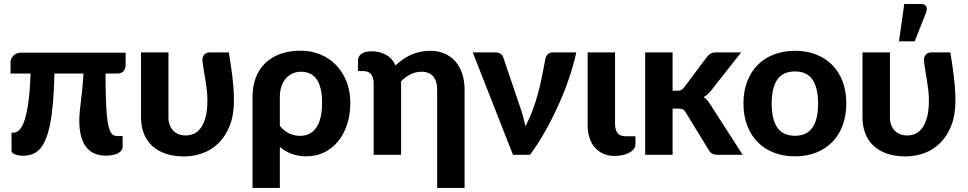

<svg xmlns="http://www.w3.org/2000/svg" viewBox="-20 -779 4870 966"><path d="M612 -451Q612 -433.5 601.2 -421.2Q590.5 -409 569.5 -409H511V-403.5Q511 -333 512.8 -282.5Q514.5 -232 517.8 -197.8Q521 -163.5 526.2 -143Q531.5 -122.5 538.2 -111.8Q545 -101 553.5 -97.8Q562 -94.5 572.5 -94.5H597V-40.5Q597 -29.5 590.2 -21.2Q583.5 -13 572 -7.2Q560.5 -1.5 545.5 1.2Q530.5 4 513.5 4Q444.5 4 411.8 -41.8Q379 -87.5 379 -170.5Q379 -193 381.2 -217Q383.5 -241 387 -269.5Q390.5 -298 394 -332Q397.5 -366 400 -409H254Q252 -323 246.2 -259Q240.5 -195 230.8 -149Q221 -103 207.8 -73.2Q194.5 -43.5 177.5 -26.2Q160.5 -9 139.5 -2.2Q118.5 4.5 93.5 4.5Q85 4.5 75.2 3Q65.5 1.5 57.2 -1.5Q49 -4.5 43.5 -9.2Q38 -14 38 -21V-111.5H48.5Q65 -111.5 79.5 -127.5Q94 -143.5 105 -178.8Q116 -214 123.5 -270.8Q131 -327.5 134 -409H33V-466Q33 -474 36.5 -482.5Q40 -491 46.5 -498Q53 -505 62.5 -509.5Q72 -514 84 -514H612Z M1131.5 -515.5Q1136.5 -483.5 1141 -453.8Q1145.5 -424 1149 -394.5Q1152.5 -365 1154.8 -335Q1157 -305 1157 -273.5Q1157 -199.5 1135.8 -146.2Q1114.5 -93 1079.5 -58.8Q1044.5 -24.5 999.2 -8.2Q954 8 906 8Q854 8 813.5 -5.8Q773 -19.5 745.5 -45Q718 -70.5 703.8 -106.8Q689.5 -143 689.5 -188V-515.5H827.5V-188Q827.5 -166.5 834 -149.8Q840.5 -133 852 -121.2Q863.5 -109.5 879.5 -103.5Q895.5 -97.5 915 -97.5Q934.5 -97.5 954 -105.5Q973.5 -113.5 988.8 -133.5Q1004 -153.5 1013.8 -187.5Q1023.5 -221.5 1023.5 -273.5Q1023.5 -299 1020.8 -323.5Q1018 -348 1014 -372.5Q1010 -397 1005.8 -421.8Q1001.5 -446.5 998.5 -472Q997.5 -484 1000.8 -492.2Q1004 -500.5 1009.5 -505.8Q1015 -511 1022.2 -513.2Q1029.5 -515.5 1036.5 -515.5Z M1388 -146Q1409 -119 1436 -107.2Q1463 -95.5 1489 -95.5Q1514 -95.5 1534.5 -105Q1555 -114.5 1569.8 -134.8Q1584.5 -155 1592.5 -186.5Q1600.5 -218 1600.5 -261.5Q1600.5 -304.5 1592.8 -334.5Q1585 -364.5 1571 -383Q1557 -401.5 1537.5 -409.8Q1518 -418 1494 -418Q1472 -418 1452.8 -409.8Q1433.5 -401.5 1419.2 -385.5Q1405 -369.5 1396.5 -345.8Q1388 -322 1388 -290.5ZM1250.5 -290.5Q1250.5 -343.5 1266.2 -386.5Q1282 -429.5 1313 -460Q1344 -490.5 1389.2 -507.2Q1434.5 -524 1494 -524Q1544.5 -524 1589.5 -506Q1634.5 -488 1668.5 -454Q1702.5 -420 1722.5 -371.2Q1742.5 -322.5 1742.5 -261.5Q1742.5 -203.5 1726.8 -154.2Q1711 -105 1682 -69Q1653 -33 1612.2 -12.8Q1571.5 7.5 1521.5 7.5Q1481.5 7.5 1448.2 -4.8Q1415 -17 1388 -39.5V166.5H1250.5Z M1781 -475.5Q1781 -484 1784.8 -492.2Q1788.5 -500.5 1796.8 -506.8Q1805 -513 1818 -517Q1831 -521 1850 -521Q1889.5 -521 1921.8 -503.5Q1954 -486 1970 -450Q1987 -466 2006.2 -479.5Q2025.5 -493 2047 -502.8Q2068.5 -512.5 2092.5 -518Q2116.5 -523.5 2143 -523.5Q2185 -523.5 2217.8 -509Q2250.5 -494.5 2272.5 -468.5Q2294.5 -442.5 2306 -406.5Q2317.5 -370.5 2317.5 -327.5V166.5H2179.5V-327.5Q2179.5 -370.5 2159.8 -394.2Q2140 -418 2101 -418Q2072 -418 2046.5 -405.5Q2021 -393 1998 -370.5V0H1860V-359Q1860 -391 1846.2 -406.2Q1832.5 -421.5 1807 -421.5H1781Z M2879.5 -515.5Q2866 -452.5 2842.5 -383.8Q2819 -315 2788.2 -247.2Q2757.5 -179.5 2721.5 -116Q2685.5 -52.5 2646.5 0H2561L2358.5 -515.5H2473Q2488 -515.5 2498.2 -508.5Q2508.5 -501.5 2512 -490.5L2598.5 -235.5Q2606.5 -212 2612.5 -189.5Q2618.5 -167 2623.5 -144.5Q2643.5 -181 2659.2 -223Q2675 -265 2686.8 -308.8Q2698.5 -352.5 2707.2 -395.8Q2716 -439 2723 -477.5Q2726 -498.5 2737 -507Q2748 -515.5 2761.5 -515.5Z M2936.5 -515.5H3074.5V-157Q3074.5 -125.5 3087 -109.5Q3099.5 -93.5 3128.5 -93.5H3177V-52.5Q3177 -38.5 3167.8 -27.8Q3158.5 -17 3143.5 -9.5Q3128.5 -2 3110 1.8Q3091.5 5.5 3073 5.5Q3039.5 5.5 3014 -6.2Q2988.5 -18 2971.2 -38.8Q2954 -59.5 2945.2 -87.8Q2936.5 -116 2936.5 -149Z M3364 -515.5V-322.5H3387Q3400 -322.5 3407.5 -326.2Q3415 -330 3422.5 -340L3536.5 -492Q3545 -503.5 3555.8 -509.5Q3566.5 -515.5 3583 -515.5H3709L3561 -327.5Q3543.5 -304 3520.5 -290.5Q3532 -282.5 3540.5 -272Q3549 -261.5 3557 -248.5L3716.5 0H3592.5Q3576.5 0 3565 -5.2Q3553.5 -10.5 3546 -24L3430 -213.5Q3423 -225.5 3415.5 -229Q3408 -232.5 3393 -232.5H3364V0H3226V-515.5Z M3980 -523.5Q4038 -523.5 4085.5 -505Q4133 -486.5 4167 -452.2Q4201 -418 4219.5 -369Q4238 -320 4238 -258.5Q4238 -197 4219.5 -147.8Q4201 -98.5 4167 -64Q4133 -29.5 4085.5 -11Q4038 7.5 3980 7.5Q3921.5 7.5 3873.8 -11Q3826 -29.5 3792 -64Q3758 -98.5 3739.2 -147.8Q3720.5 -197 3720.5 -258.5Q3720.5 -320 3739.2 -369Q3758 -418 3792 -452.2Q3826 -486.5 3873.8 -505Q3921.5 -523.5 3980 -523.5ZM3980 -96Q4039 -96 4067.5 -136.8Q4096 -177.5 4096 -258Q4096 -338 4067.5 -378.8Q4039 -419.5 3980 -419.5Q3919.5 -419.5 3891 -378.8Q3862.5 -338 3862.5 -258Q3862.5 -177.5 3891 -136.8Q3919.5 -96 3980 -96Z M4761.5 -515.5Q4766.5 -483.5 4771 -453.8Q4775.5 -424 4779 -394.5Q4782.5 -365 4784.8 -335Q4787 -305 4787 -273.5Q4787 -199.5 4765.8 -146.2Q4744.5 -93 4709.5 -58.8Q4674.5 -24.5 4629.2 -8.2Q4584 8 4536 8Q4484 8 4443.5 -5.8Q4403 -19.5 4375.5 -45Q4348 -70.5 4333.8 -106.8Q4319.5 -143 4319.5 -188V-515.5H4457.5V-188Q4457.5 -166.5 4464 -149.8Q4470.5 -133 4482 -121.2Q4493.5 -109.5 4509.5 -103.5Q4525.5 -97.5 4545 -97.5Q4564.5 -97.5 4584 -105.5Q4603.5 -113.5 4618.8 -133.5Q4634 -153.5 4643.8 -187.5Q4653.5 -221.5 4653.5 -273.5Q4653.5 -299 4650.8 -323.5Q4648 -348 4644 -372.5Q4640 -397 4635.8 -421.8Q4631.5 -446.5 4628.5 -472Q4627.5 -484 4630.8 -492.2Q4634 -500.5 4639.5 -505.8Q4645 -511 4652.2 -513.2Q4659.5 -515.5 4666.5 -515.5ZM4503 -571 4529.5 -759H4614Q4633 -759 4639.8 -747.2Q4646.5 -735.5 4639.5 -716.5L4582 -571Z"/></svg>

Font: Lato 2
Style: Regular
Weight: 800
Designer: Lukasz Dziedzic with Adam Twardoch and Botio Nikoltchev
Foundry: tyPoland Lukasz Dziedzic
Version: Version 2.015; 2015-08-06; http://www.latofonts.com/